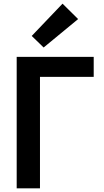

<svg xmlns="http://www.w3.org/2000/svg" viewBox="-20 -1014 569 1047"><path d="M321 -994 406 -910 218 -755 153 -818ZM198 -595V13H71V-704H491V-595Z"/></svg>

Font: Repo
Style: DemiBold
Weight: 600
Designer: Stefan Peev
Foundry: Context Ltd
Version: Version 001.000